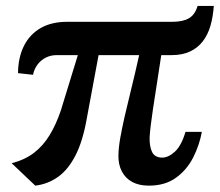

<svg xmlns="http://www.w3.org/2000/svg" viewBox="-20 -604 726 634"><path d="M96.5 9 18.5 -65Q61.5 -76 92 -99.2Q122.5 -122.5 144 -158Q165.5 -193.5 181 -239.5L237 -422H170Q149 -422.5 132.2 -414.2Q115.5 -406 104.2 -391.2Q93 -376.5 89 -357L39.5 -362.5Q40 -414.5 59.2 -452.8Q78.5 -491 115 -511.8Q151.5 -532.5 204.5 -532H549Q584 -532 604 -543.8Q624 -555.5 632.5 -584.5H686Q683.5 -548.5 674.8 -518.5Q666 -488.5 649.2 -467Q632.5 -445.5 607.2 -433.8Q582 -422 547 -422H512.5Q503.5 -363 496.8 -319.5Q490 -276 485.2 -244.5Q480.5 -213 477.8 -190.2Q475 -167.5 474 -150Q473.5 -120 482.2 -102Q491 -84 515 -83.5Q536 -83.5 557.5 -103.2Q579 -123 592.5 -168.5H646.5Q638.5 -124.5 617.8 -83.8Q597 -43 561 -17Q525 9 471.5 9Q439 9 416.5 -3.2Q394 -15.5 382.2 -38.2Q370.5 -61 371 -91Q371.5 -116.5 377 -147.8Q382.5 -179 391.5 -218.8Q400.5 -258.5 413 -308.8Q425.5 -359 439.5 -422H305.5L267 -215Q254 -139.5 229.8 -91.8Q205.5 -44 171.8 -20Q138 4 96.5 9Z"/></svg>

Font: Merriweather 72pt SemiBold
Style: Italic
Weight: 600
Italic angle: -7.8°
Version: Version 2.101